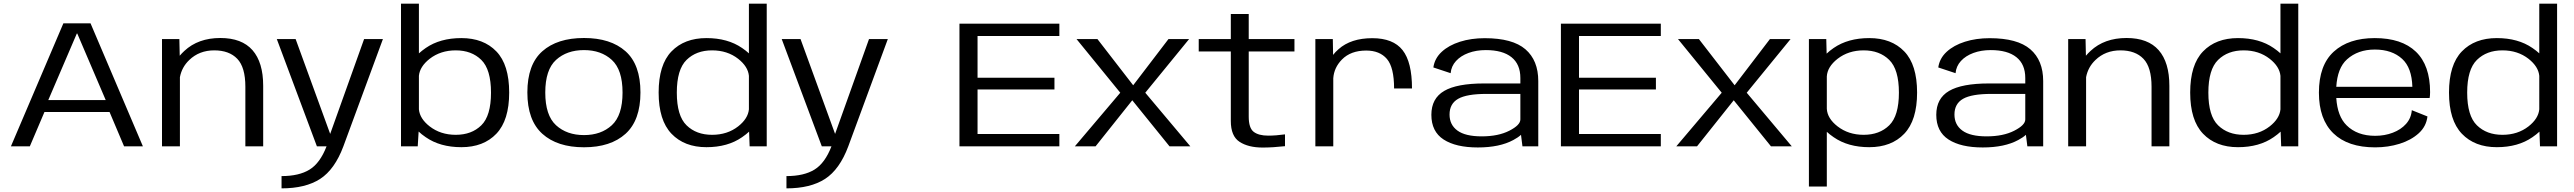

<svg xmlns="http://www.w3.org/2000/svg" viewBox="-20 -805 14156 1056"><path d="M40 0 328.5 -676.5H478L766 0H662.5L582.5 -189H224.5L144 0ZM245.5 -254.5H561.5L405 -620.5H402.5Z M871 0V-590H966.5L968.5 -498.5Q980 -512 994 -525Q1070 -596 1192 -596Q1310 -596 1368.8 -529Q1427.5 -462 1427.5 -333V0H1329.5V-328Q1329.5 -435 1285 -481.5Q1240.5 -528 1158.5 -528Q1076 -528 1021 -475Q980 -436 969.5 -380.5V0Z M1723 0 1502.5 -590H1606L1796 -68.5L1982.5 -590H2086L1868.5 0Q1821 127 1740.8 179Q1660.5 231 1528.5 231V163.5Q1625 163.5 1683 127.5Q1740.5 92 1776 0Z M2185.5 0V-785H2284V-511.5Q2300 -526 2321.5 -541Q2400.5 -595.5 2517.5 -595.5Q2639.5 -595.5 2710 -522.2Q2780.5 -449 2780.5 -296Q2780.5 -143.5 2710 -69.5Q2639.5 4.5 2517.5 4.5Q2400.5 4.5 2321.5 -50.5Q2298.5 -66 2282.5 -81.5L2277.5 0ZM2284 -388V-203.5Q2289 -152 2343 -110Q2403 -63.5 2486.5 -63.5Q2574 -63.5 2627.2 -115.8Q2680.5 -168 2680.5 -295.5Q2680.5 -423 2627.2 -475.5Q2574 -528 2486.5 -528Q2403 -528 2343 -481.5Q2289 -439 2284 -388Z M3192 5Q3045 5 2962.8 -69.2Q2880.5 -143.5 2880.5 -296.5Q2880.5 -450 2962.8 -523Q3045 -596 3192 -596Q3338.5 -596 3420.5 -523Q3502.5 -450 3502.5 -296.5Q3502.5 -143.5 3420.5 -69.2Q3338.5 5 3192 5ZM3192 -62Q3286 -62 3345 -116.2Q3404 -170.5 3404 -296Q3404 -421.5 3345 -475.5Q3286 -529.5 3192 -529.5Q3097.5 -529.5 3038.2 -475.5Q2979 -421.5 2979 -296Q2979 -170.5 3038.2 -116.2Q3097.5 -62 3192 -62Z M4103 0 4100 -81Q4084 -66 4061.5 -50.5Q3982.5 4.5 3865.5 4.5Q3744 4.5 3673.2 -69.5Q3602.5 -143.5 3602.5 -296Q3602.5 -449 3673.2 -522.2Q3744 -595.5 3865.5 -595.5Q3982.5 -595.5 4061.5 -541Q4083.5 -526 4099 -511.5V-785H4197V0ZM4099 -203.5V-388Q4094 -439 4040 -481.5Q3980.5 -528 3896.5 -528Q3809.5 -528 3756 -475.5Q3702.5 -423 3702.5 -295.5Q3702.5 -168 3756 -115.8Q3809.5 -63.5 3896.5 -63.5Q3980.5 -63.5 4040 -110Q4094 -152.5 4099 -203.5Z M4500 0 4279.5 -590H4383L4573 -68.5L4759.5 -590H4863L4645.5 0Q4598 127 4517.8 179Q4437.5 231 4305.5 231V163.5Q4402 163.5 4460 127.5Q4517.5 92 4553 0Z M5257 0V-675H5806.5V-607H5356.5V-377.5H5779.5V-313H5356.5V-68H5806.5V0Z M5891.5 0 6141.5 -295 5901 -590H6016L6212.5 -336L6406.5 -590H6520L6279 -295L6527 0H6412.5L6207.5 -253.5L6005.5 0Z M6924.5 6.5Q6846 6.5 6797.8 -24.8Q6749.5 -56 6749.5 -139.5V-522H6573V-590H6749.5V-728H6848V-590H7099.5V-522H6848V-163.5Q6848 -101 6875.2 -80Q6902.5 -59 6955 -59Q6997.5 -59 7047.5 -66V-1Q6980 6.5 6924.5 6.5Z M7647.5 -318.5Q7647.5 -434.5 7608 -480.8Q7568.5 -527 7494 -527Q7409 -527 7360.5 -477.5Q7317 -433 7313 -374.5V0H7214.5V-590H7310.5L7312 -503Q7324.5 -519.5 7342 -534.5Q7410 -595 7527.5 -595Q7642.5 -595 7694.2 -529.2Q7746 -463.5 7746 -318.5Z M8353.5 0 8345.5 -63.5Q8329 -48.5 8303.5 -35Q8228 6 8108 6Q7987 6 7919.8 -37.8Q7852.5 -81.5 7852.5 -173.5Q7852.5 -263.5 7922.8 -304.8Q7993 -346 8142.5 -346H8342V-376Q8342 -451.5 8293.2 -490.5Q8244.5 -529.5 8152 -529.5Q8099.5 -529.5 8056.8 -513.8Q8014 -498 7988 -469.5Q7962 -441 7958.5 -402.5L7863.5 -434Q7870.5 -484 7909.5 -520Q7948.5 -556 8010 -575.5Q8071.5 -595 8146 -595Q8299 -595 8369.8 -534Q8440.5 -473 8440.5 -359V0ZM8342 -148V-288.5H8155Q8047 -288.5 7999.8 -261.5Q7952.5 -234.5 7952.5 -175Q7952.5 -118.5 7996 -86.8Q8039.5 -55 8129.5 -55Q8220.5 -55 8281.2 -86Q8342 -117 8342 -148Z M8565 0V-675H9114.5V-607H8664.5V-377.5H9087.5V-313H8664.5V-68H9114.5V0Z M9199.5 0 9449.5 -295 9209 -590H9324L9520.5 -336L9714.5 -590H9828L9587 -295L9835 0H9720.5L9515.5 -253.5L9313.5 0Z M9929 221V-590H10024.5L10026.5 -510Q10042.5 -525.5 10065 -541Q10144 -595.5 10261 -595.5Q10383 -595.5 10453.5 -522.2Q10524 -449 10524 -296Q10524 -143.5 10453.5 -69.5Q10383 4.5 10261 4.5Q10144 4.5 10065 -50.5Q10043 -65.5 10027.5 -80V221ZM10027.5 -206.5Q10030.5 -153.5 10086.5 -110Q10146.5 -63.5 10230 -63.5Q10317.5 -63.5 10370.8 -115.8Q10424 -168 10424 -295.5Q10424 -423 10370.8 -475.5Q10317.5 -528 10230 -528Q10146.5 -528 10086.5 -481.5Q10030.5 -437.5 10027.5 -384.5Z M11130.5 0 11122.5 -63.5Q11106 -48.5 11080.5 -35Q11005 6 10885 6Q10764 6 10696.8 -37.8Q10629.5 -81.5 10629.5 -173.5Q10629.5 -263.5 10699.8 -304.8Q10770 -346 10919.5 -346H11119V-376Q11119 -451.5 11070.2 -490.5Q11021.5 -529.5 10929 -529.5Q10876.5 -529.5 10833.8 -513.8Q10791 -498 10765 -469.5Q10739 -441 10735.5 -402.5L10640.5 -434Q10647.5 -484 10686.5 -520Q10725.5 -556 10787 -575.5Q10848.5 -595 10923 -595Q11076 -595 11146.8 -534Q11217.5 -473 11217.5 -359V0ZM11119 -148V-288.5H10932Q10824 -288.5 10776.8 -261.5Q10729.5 -234.5 10729.5 -175Q10729.5 -118.5 10773 -86.8Q10816.5 -55 10906.5 -55Q10997.5 -55 11058.2 -86Q11119 -117 11119 -148Z M11355 0V-590H11450.5L11452.5 -498.5Q11464 -512 11478 -525Q11554 -596 11676 -596Q11794 -596 11852.8 -529Q11911.5 -462 11911.5 -333V0H11813.5V-328Q11813.5 -435 11769 -481.5Q11724.5 -528 11642.5 -528Q11560 -528 11505 -475Q11464 -436 11453.5 -380.5V0Z M12526.5 0 12523.5 -81Q12507.5 -66 12485 -50.5Q12406 4.5 12289 4.5Q12167.5 4.5 12096.8 -69.5Q12026 -143.5 12026 -296Q12026 -449 12096.8 -522.2Q12167.5 -595.5 12289 -595.5Q12406 -595.5 12485 -541Q12507 -526 12522.5 -511.5V-785H12620.5V0ZM12522.5 -203.5V-388Q12517.5 -439 12463.5 -481.5Q12404 -528 12320 -528Q12233 -528 12179.5 -475.5Q12126 -423 12126 -295.5Q12126 -168 12179.5 -115.8Q12233 -63.5 12320 -63.5Q12404 -63.5 12463.5 -110Q12517.5 -152.5 12522.5 -203.5Z M13043.5 5.5Q12893 5.5 12813.5 -71.8Q12734 -149 12734 -295.5Q12734 -446.5 12815.8 -521Q12897.5 -595.5 13041 -595.5Q13189.5 -595.5 13267.5 -520.5Q13345.5 -445.5 13345.5 -298.5Q13345.5 -280 13343 -266H12829.5Q12836 -165 12886.5 -115.5Q12944.5 -58 13043.5 -58Q13095.5 -58 13140.2 -75Q13185 -92 13213.2 -123.5Q13241.5 -155 13245 -199L13331 -164.5Q13324.5 -109.5 13282.8 -71.8Q13241 -34 13177.8 -14.2Q13114.5 5.5 13043.5 5.5ZM12829.5 -327.5H13248Q13245 -432.5 13192 -481Q13136 -532.5 13041.5 -532.5Q12948.5 -532.5 12888.5 -478.5Q12836 -431.5 12829.5 -327.5Z M13950 0 13947 -81Q13931 -66 13908.5 -50.5Q13829.5 4.5 13712.5 4.5Q13591 4.5 13520.2 -69.5Q13449.5 -143.5 13449.5 -296Q13449.5 -449 13520.2 -522.2Q13591 -595.5 13712.5 -595.5Q13829.5 -595.5 13908.5 -541Q13930.5 -526 13946 -511.5V-785H14044V0ZM13946 -203.5V-388Q13941 -439 13887 -481.5Q13827.5 -528 13743.5 -528Q13656.5 -528 13603 -475.5Q13549.5 -423 13549.5 -295.5Q13549.5 -168 13603 -115.8Q13656.5 -63.5 13743.5 -63.5Q13827.5 -63.5 13887 -110Q13941 -152.5 13946 -203.5Z"/></svg>

Font: Anybody ExtraExpanded
Style: Regular
Weight: 400
Width: 8
Designer: Tyler Finck
Foundry: Etcetera Type Company
Version: Version 1.010; ttfautohint (v1.8.3) -l 8 -r 50 -G 200 -x 14 